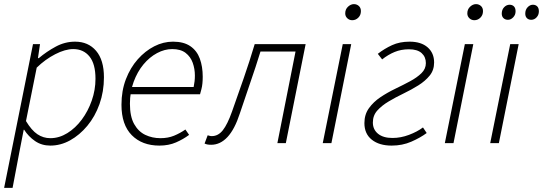

<svg xmlns="http://www.w3.org/2000/svg" viewBox="-23 -694 2633 931"><path d="M-3 217 137 -480H171L161 -412H165Q203 -444 247.5 -468Q292 -492 341 -492Q405 -492 443 -447.5Q481 -403 481 -319Q481 -250 459.5 -189.5Q438 -129 400.5 -84Q363 -39 317 -13.5Q271 12 221 12Q179 12 147 -10Q115 -32 94 -65H92L71 43L38 217ZM221 -24Q264 -24 303.5 -48.5Q343 -73 373.5 -114Q404 -155 422 -206.5Q440 -258 440 -312Q440 -384 411 -420Q382 -456 332 -456Q293 -456 244.5 -431Q196 -406 155 -366L103 -107Q130 -62 158.5 -43Q187 -24 221 -24Z M750 12Q666 12 616 -38.5Q566 -89 566 -186Q566 -254 587.5 -310Q609 -366 645 -406.5Q681 -447 725 -469.5Q769 -492 816 -492Q868 -492 900 -470Q932 -448 946 -409.5Q960 -371 960 -322Q960 -305 958.5 -289.5Q957 -274 953.5 -261Q950 -248 947 -237H599L606 -272H916Q919 -287 920.5 -300Q922 -313 922 -328Q922 -360 911.5 -389.5Q901 -419 877 -437.5Q853 -456 812 -456Q775 -456 738.5 -436.5Q702 -417 672.5 -381.5Q643 -346 625 -297Q607 -248 607 -191Q607 -129 627.5 -92.5Q648 -56 681.5 -40Q715 -24 755 -24Q792 -24 821 -36Q850 -48 876 -66L894 -40Q866 -19 830.5 -3.5Q795 12 750 12Z M1001 8Q990 8 982.5 6.5Q975 5 969 2L984 -38Q988 -37 993 -35.5Q998 -34 1004 -34Q1035 -34 1057.5 -62.5Q1080 -91 1102 -153Q1131 -235 1159 -315.5Q1187 -396 1212 -480H1459L1363 0H1322L1410 -444H1240Q1217 -369 1191 -294.5Q1165 -220 1140 -144Q1115 -67 1080 -29.5Q1045 8 1001 8Z M1542 0 1639 -480H1680L1584 0ZM1685 -596Q1671 -596 1661 -605.5Q1651 -615 1651 -629Q1651 -649 1664.5 -661.5Q1678 -674 1693 -674Q1707 -674 1717 -665Q1727 -656 1727 -640Q1727 -621 1714.5 -608.5Q1702 -596 1685 -596Z M1876 12Q1816 12 1780 -16.5Q1744 -45 1744 -97Q1744 -139 1766 -169.5Q1788 -200 1821.5 -222.5Q1855 -245 1893.5 -263.5Q1932 -282 1965.5 -300Q1999 -318 2020.5 -339Q2042 -360 2042 -388Q2042 -418 2021.5 -436.5Q2001 -455 1960 -455Q1922 -455 1890.5 -442Q1859 -429 1830 -406L1809 -433Q1841 -458 1878 -475Q1915 -492 1963 -492Q2019 -492 2050.5 -464.5Q2082 -437 2082 -391Q2082 -354 2060.5 -327.5Q2039 -301 2005.5 -280Q1972 -259 1933.5 -240.5Q1895 -222 1861.5 -202Q1828 -182 1806.5 -158Q1785 -134 1785 -100Q1785 -66 1810 -45.5Q1835 -25 1880 -25Q1920 -25 1960 -40Q2000 -55 2028 -76L2046 -49Q2015 -26 1971.5 -7Q1928 12 1876 12Z M2134 0 2231 -480H2272L2176 0ZM2277 -596Q2263 -596 2253 -605.5Q2243 -615 2243 -629Q2243 -649 2256.5 -661.5Q2270 -674 2285 -674Q2299 -674 2309 -665Q2319 -656 2319 -640Q2319 -621 2306.5 -608.5Q2294 -596 2277 -596Z M2440 -598Q2427 -598 2418.5 -606Q2410 -614 2410 -628Q2410 -647 2421.5 -659Q2433 -671 2448 -671Q2461 -671 2469 -663Q2477 -655 2477 -639Q2477 -622 2465.5 -610Q2454 -598 2440 -598ZM2553 -598Q2540 -598 2532 -606Q2524 -614 2524 -628Q2524 -647 2535.5 -659Q2547 -671 2561 -671Q2574 -671 2582 -663Q2590 -655 2590 -639Q2590 -622 2579 -610Q2568 -598 2553 -598ZM2354 0 2451 -480H2492L2396 0Z"/></svg>

Font: Source Sans 3 Light
Style: Italic
Weight: 300
Italic angle: -11°
Designer: Paul D. Hunt
Foundry: Adobe
Version: Version 3.046;hotconv 1.0.118;makeotfexe 2.5.65603